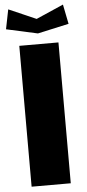

<svg xmlns="http://www.w3.org/2000/svg" viewBox="-101 -944 441 978"><g transform="rotate(-5 120.0 -455.0)"><path d="M-40 -810.1 -20 -910.2 120.1 -849.1 259.8 -910.2 279.8 -810.1 120.1 -774.9ZM20 -720.2H220.2V0H20Z"/></g></svg>

Font: Mikodacs
Style: Regular
Weight: 400
Designer: gluk (gluksza@wp.pl)
Foundry: gluk (gluksza@wp.pl)
Version: Version 0.28